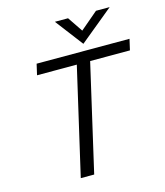

<svg xmlns="http://www.w3.org/2000/svg" viewBox="-128 -989 936 1086"><g transform="rotate(-15 339.5 -446.0)"><path d="M209 0 353.5 -626H120.6L135.3 -689.9H679.2L664.6 -626H431.6L287.6 0ZM419.9 -730 296.4 -892.1H373.5L433.1 -803.7L537.1 -892.1H617.2Z"/></g></svg>

Font: Acari Sans
Style: Italic
Weight: 400
Italic angle: -13°
Designer: Alfredo Marco Pradil and Stefan Peev
Foundry: Hanken Design Co.
Version: Version 1.045;January 11, 2019;FontCreator 11.5.0.2425 64-bi